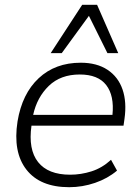

<svg xmlns="http://www.w3.org/2000/svg" viewBox="-20 -771 583 799"><path d="M268 8Q147 8 90 -65Q33 -138 53 -266Q72 -381 141 -445.5Q210 -510 316 -510Q383 -510 427.5 -480.5Q472 -451 490 -398.5Q508 -346 498 -276L494 -248H111Q97 -149 138.5 -96.5Q180 -44 272 -44Q317 -44 361 -58Q405 -72 442 -106L467 -61Q428 -28 375.5 -10Q323 8 268 8ZM312 -461Q232 -461 183 -413.5Q134 -366 118 -293H448Q456 -373 422 -417Q388 -461 312 -461ZM191 -550 322 -751H384L472 -550H427L350 -705L237 -550Z"/></svg>

Font: Mulish Light
Style: Italic
Weight: 300
Italic angle: -9°
Designer: Vernon Adams
Foundry: Vernon Adams
Version: Version 3.603; ttfautohint (v1.8.3)